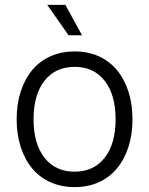

<svg xmlns="http://www.w3.org/2000/svg" viewBox="-20 -752 609 784"><path d="M285 12Q231 12 187 -7.5Q143 -27 112.5 -63Q82 -99 65 -150.5Q48 -202 48 -265Q48 -328 65 -379.5Q82 -431 112.5 -467Q143 -503 187 -522.5Q231 -542 285 -542Q339 -542 382.5 -522.5Q426 -503 456.5 -467Q487 -431 504 -379.5Q521 -328 521 -265Q521 -202 504 -150.5Q487 -99 456.5 -63Q426 -27 382.5 -7.5Q339 12 285 12ZM285 -51Q363 -51 407.5 -108Q452 -165 452 -265Q452 -365 407.5 -422Q363 -479 285 -479Q206 -479 161.5 -422Q117 -365 117 -265Q117 -165 161.5 -108Q206 -51 285 -51ZM260 -608 173 -732H247L315 -608Z"/></svg>

Font: Geist Light
Style: Regular
Weight: 400
Designer: Basement.studio, Andrés Briganti, Mateo Zaragoza
Foundry: Basement.studio, Vercel, Andrés Briganti, Guido Ferreyra, Mateo Zaragoza
Version: Version 1.401